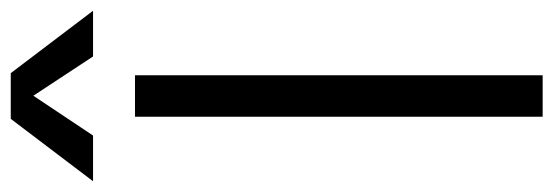

<svg xmlns="http://www.w3.org/2000/svg" viewBox="-363 -673 1029 357"><g transform="rotate(-90 151.5 -494.5)"><path d="M0 0ZM113 -758H190V0H113ZM225 -836 152 -947 78 -836H-7L109 -989H194L310 -836Z"/></g></svg>

Font: Biryani Light
Style: Regular
Weight: 300
Designer: Dan Reynolds and Mathieu Réguer
Foundry: Dan Reynolds and Mathieu Réguer
Version: Version 1.004; ttfautohint (v1.1) -l 5 -r 5 -G 72 -x 0 -D la